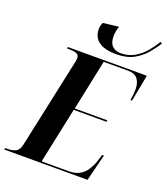

<svg xmlns="http://www.w3.org/2000/svg" viewBox="-195 -1048 1007 1161"><g transform="rotate(20 308.5 -467.5)"><path d="M410 -773Q352 -773 319 -787.5Q286 -802 272 -826Q258 -850 258 -879Q258 -901 268 -923L369 -935Q357 -904 357 -869Q357 -828 377 -808Q397 -788 433 -788Q482 -788 520.5 -810.5Q559 -833 587.5 -867Q616 -901 636 -935L647 -927Q626 -895 596 -859Q566 -823 521 -798Q476 -773 410 -773ZM-30 0 -28 -10H-14Q15 -10 38 -20Q61 -30 69 -67L192 -641Q194 -649 195 -656.5Q196 -664 196 -670Q196 -691 178.5 -697.5Q161 -704 133 -704H118L120 -714H628L595 -542H585Q588 -559 590 -579Q592 -599 592 -614Q592 -653 573.5 -678.5Q555 -704 511 -704H354L286 -379H495L494 -369H283L207 -10H381Q425 -10 452.5 -26.5Q480 -43 496.5 -69Q513 -95 522 -122L538 -172H549L506 0Z"/></g></svg>

Font: Noto Serif Display SemiCondensed
Style: Bold Italic
Weight: 700
Width: 4
Italic angle: -12°
Designer: Monotype Design Team
Foundry: Monotype Imaging Inc.
Version: Version 2.009